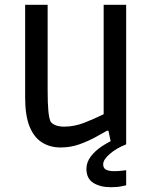

<svg xmlns="http://www.w3.org/2000/svg" viewBox="-20 -603 645 802"><path d="M233 13Q189 13 155.5 -8Q122 -29 103.5 -74.5Q85 -120 85 -197V-583H179V-225Q179 -172 182 -139.5Q185 -107 192 -94Q200 -84 214.5 -79Q229 -74 248 -74Q291 -74 334 -91Q377 -108 413 -126V-583H507V0H445L433 -57H427Q411 -48 380.5 -31Q350 -14 312.5 -0.5Q275 13 233 13ZM443 179Q399 179 370 161Q341 143 341 102Q341 75 359 51Q377 27 405 8.5Q433 -10 459 -21L507 0Q466 16 438.5 40Q411 64 411 83Q411 100 423.5 106Q436 112 457 112Q473 112 490 110Q507 108 507 108V171Q507 171 488.5 175Q470 179 443 179Z"/></svg>

Font: Ruda Medium
Style: Regular
Weight: 500
Version: Version 2.001